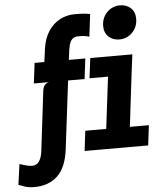

<svg xmlns="http://www.w3.org/2000/svg" viewBox="-227 -896 930 1137"><g transform="rotate(-5 238.0 -327.0)"><path d="M-70 187Q-101 187 -124.8 179.2Q-148.5 171.5 -162.5 165.5L-145.5 43.5Q-130 48.5 -108.8 54.5Q-87.5 60.5 -70 60.5Q-57.5 60.5 -45.2 53.5Q-33 46.5 -23.2 27.8Q-13.5 9 -9.5 -25L32.5 -373.5Q35.5 -398.5 45 -409.5Q54.5 -420.5 70 -424.5H-19L-4 -545.5H54L64 -620.5Q72.5 -684.5 100.8 -727Q129 -769.5 169.8 -790.8Q210.5 -812 256.5 -812Q296.5 -812 314.5 -810.2Q332.5 -808.5 349 -805L332.5 -671.5Q323 -675.5 306.8 -677.8Q290.5 -680 264.5 -680Q251 -680 239.5 -673.5Q228 -667 219.8 -651Q211.5 -635 207.5 -605.5L199.5 -545.5H297.5L282.5 -424.5H184.5L135 -20.5Q122 87 69.2 137Q16.5 187 -70 187ZM245.5 0 260 -119H384.5L422 -426.5H312L327 -545.5H577L562 -426.5L525 -119H638L623.5 0ZM508.5 -640Q470.5 -640 445 -663.5Q419.5 -687 419.5 -727Q419.5 -775 451.2 -808Q483 -841 529.5 -841Q567.5 -841 592.8 -817.8Q618 -794.5 618 -753.5Q618 -705.5 586.2 -672.8Q554.5 -640 508.5 -640Z"/></g></svg>

Font: Spline Sans Mono
Style: Italic
Weight: 400
Italic angle: -4°
Monospace: yes
Designer: Eben Sorkin, Mirko Velimirovic
Foundry: Sorkin Type
Version: Version 1.004